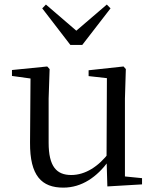

<svg xmlns="http://www.w3.org/2000/svg" viewBox="-20 -818 693 852"><path d="M260.9 14.6C343.5 14.6 410.3 -33 461.7 -103H488.1L464.9 -141.8C417.3 -78.8 358.2 -41.4 296.3 -41.4C231.5 -41.4 195.8 -78.2 195.8 -185.1V-380.4L200.2 -511.5L189.5 -523L33.1 -507.3V-481L137.7 -466.6L115.5 -483.7L113.3 -185.8C112.1 -37 165.6 14.6 260.9 14.6ZM456.4 9.3 610.3 0.2V-27.4L534.4 -35V-380.4L538.4 -511.5L528.2 -523L373.2 -506.2V-480.3L454.4 -471.2L452.8 -115.5V-114.1ZM183.8 -797.8 167.4 -780.9 292.2 -618.7H345.1L470.5 -780.9L454 -797.8L291.4 -658.4H345.9Z"/></svg>

Font: Source Han Serif CN VF
Style: Regular
Weight: 250
Designer: Ryoko NISHIZUKA 西塚涼子 (kana & ideographs); Frank Grießhammer (Latin, Greek & Cyrillic); Wenlong ZHANG 张文龙 (bopomofo); San
Foundry: Adobe
Version: Version 2.002;hotconv 1.1.0;makeotfexe 2.6.0